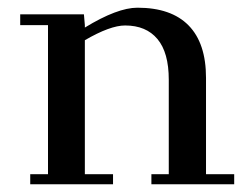

<svg xmlns="http://www.w3.org/2000/svg" viewBox="-20 -476 645 496"><path d="M32.2 -411.1V-439H196.8L199.2 -411.1V-404.8Q283.2 -456.1 335 -456.1Q422.4 -456.1 467.3 -410.2Q512.2 -364.3 512.2 -274.9V-25.9H585V0H371.1V-25.9H416V-270Q416 -340.3 386.7 -375.2Q357.4 -410.2 303.2 -410.2Q264.6 -410.2 199.2 -372.1V-25.9H272V0H58.1V-25.9H104V-411.1Z"/></svg>

Font: Dehuti
Style: Bold
Weight: 700
Version: Version 1.2